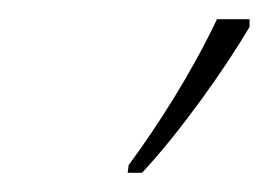

<svg xmlns="http://www.w3.org/2000/svg" viewBox="-20 -786 280 200"><path d="M113 -606H128C168 -649 214 -714 240 -758V-766H206C180 -711 145 -656 114 -614Z"/></svg>

Font: Noto Serif SemiCondensed Thin
Style: Italic
Weight: 100
Width: 4
Italic angle: -12°
Designer: Monotype Design Team
Foundry: Monotype Imaging Inc.
Version: Version 2.013